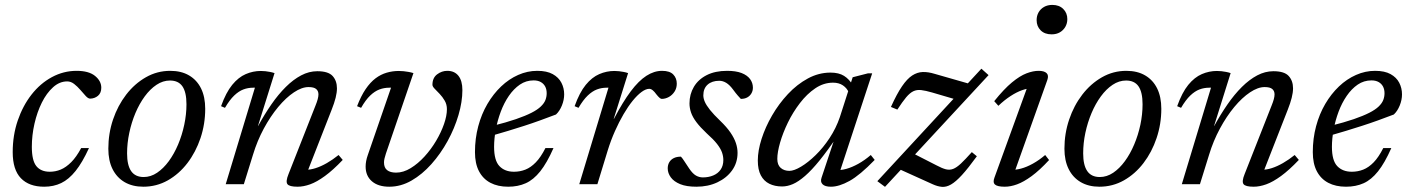

<svg xmlns="http://www.w3.org/2000/svg" viewBox="-20 -732 5604 763"><path d="M247 -408.5Q216.5 -408.5 190.8 -385.2Q165 -362 146.2 -324.2Q127.5 -286.5 117 -240.5Q106.5 -194.5 106.5 -148.5Q106.5 -94 124.5 -71.8Q142.5 -49.5 178 -49.5Q200.5 -49.5 221.5 -58.2Q242.5 -67 263 -87.5Q283.5 -108 302.5 -143.5H333.5Q307.5 -86.5 280.5 -52.8Q253.5 -19 223.2 -4.5Q193 10 155.5 10Q95.5 10 63 -23.8Q30.5 -57.5 30.5 -127.5Q30.5 -194.5 50.5 -253Q70.5 -311.5 105.2 -356Q140 -400.5 186.2 -425.5Q232.5 -450.5 284.5 -450.5Q333 -450.5 357.8 -430.2Q382.5 -410 382.5 -383.5Q382.5 -362.5 369.5 -351.5Q356.5 -340.5 338.5 -340Q330.5 -340 321 -350.2Q311.5 -360.5 299.5 -374.5Q287.5 -388.5 274.5 -398.5Q261.5 -408.5 247 -408.5Z M656.5 -450.5Q700.5 -450.5 731.5 -432.2Q762.5 -414 779 -380.5Q795.5 -347 795.5 -299.5Q795.5 -239 776.8 -183.2Q758 -127.5 724.8 -84Q691.5 -40.5 646.8 -15.2Q602 10 549.5 10Q506.5 10 475.2 -8.2Q444 -26.5 427.2 -60.2Q410.5 -94 410.5 -141Q410.5 -201.5 429.2 -257Q448 -312.5 481.5 -356Q515 -399.5 559.8 -425Q604.5 -450.5 656.5 -450.5ZM551 -28.5Q579 -28.5 604.2 -45.5Q629.5 -62.5 650.8 -91.5Q672 -120.5 687.8 -157.8Q703.5 -195 712.2 -236.2Q721 -277.5 721 -317.5Q721 -365.5 705 -388.8Q689 -412 655.5 -412Q627.5 -412 602 -395Q576.5 -378 555.2 -349Q534 -320 518.2 -282.8Q502.5 -245.5 493.8 -204.2Q485 -163 485 -122.5Q485 -75.5 501.2 -52Q517.5 -28.5 551 -28.5Z M874 -303.5 858.5 -310Q878 -364.5 902.8 -394.8Q927.5 -425 956.5 -437.5Q985.5 -450 1016.5 -450Q1026 -450 1035 -449Q1044 -448 1053 -446.2Q1062 -444.5 1071 -441.5L1005 -231H1005.5Q1031 -277.5 1058.5 -317.2Q1086 -357 1115.8 -386.5Q1145.5 -416 1176.8 -432.5Q1208 -449 1241 -449Q1284.5 -449 1301.8 -430Q1319 -411 1319 -381Q1319 -364.5 1313.8 -343.5Q1308.5 -322.5 1298 -296L1196.5 -36.5L1195.5 -57.5Q1213 -57 1234.2 -63.8Q1255.5 -70.5 1279 -84Q1302.5 -97.5 1325.5 -116L1342 -96.5Q1303.5 -56 1271.2 -32.5Q1239 -9 1212.5 0.5Q1186 10 1162.5 10Q1130 10 1122.2 -0.2Q1114.5 -10.5 1126.5 -40L1234 -313Q1239.5 -326.5 1242.5 -337.5Q1245.5 -348.5 1245.5 -357Q1245.5 -370.5 1236.5 -378.2Q1227.5 -386 1206 -386Q1179.5 -386 1148 -365Q1116.5 -344 1085.5 -306.8Q1054.5 -269.5 1028.2 -220.8Q1002 -172 985.5 -117.5L949 0H877L993 -383.5Q991 -383.5 989.5 -383.5Q988 -383.5 986 -383.5Q965.5 -383.5 947 -376.5Q928.5 -369.5 910.5 -352.2Q892.5 -335 874 -303.5Z M1817.5 -374Q1817.5 -327.5 1802 -274.8Q1786.5 -222 1758.8 -171.5Q1731 -121 1694.5 -80Q1658 -39 1615.5 -14.5Q1573 10 1527 10Q1483 10 1458 -11.5Q1433 -33 1433 -70Q1433 -91.5 1441.5 -115.5L1534 -383.5Q1532 -383.5 1530.2 -383.5Q1528.5 -383.5 1527 -383.5Q1506.5 -383.5 1487.8 -376.5Q1469 -369.5 1451 -352.2Q1433 -335 1415 -303.5L1399 -310Q1414.5 -350.5 1433 -377.8Q1451.5 -405 1472.5 -420.8Q1493.5 -436.5 1516.8 -443.2Q1540 -450 1565 -450Q1574.5 -450 1584.2 -449Q1594 -448 1603.8 -446.2Q1613.5 -444.5 1623 -441.5L1513.5 -121.5Q1510 -111 1508 -102.2Q1506 -93.5 1506 -86.5Q1506 -65.5 1518.5 -55.8Q1531 -46 1554 -46Q1583 -46 1612 -63.8Q1641 -81.5 1667 -110Q1693 -138.5 1713 -172.2Q1733 -206 1744.5 -239Q1756 -272 1756 -298Q1756 -317 1747.2 -332Q1738.5 -347 1727.2 -358.8Q1716 -370.5 1707.2 -379.5Q1698.5 -388.5 1698.5 -395Q1698.5 -422.5 1717 -436.5Q1735.5 -450.5 1757.5 -450.5Q1786 -450.5 1801.8 -430.8Q1817.5 -411 1817.5 -374Z M2100.5 -412.5Q2070.5 -412.5 2046 -395.8Q2021.5 -379 2002.2 -351Q1983 -323 1970 -288.2Q1957 -253.5 1950.2 -217.2Q1943.5 -181 1943.5 -148.5Q1943.5 -94 1964.8 -71.8Q1986 -49.5 2022.5 -49.5Q2046.5 -49.5 2068 -58Q2089.5 -66.5 2109.2 -86.8Q2129 -107 2147.5 -143.5H2179.5Q2153.5 -84.5 2126.8 -51Q2100 -17.5 2069.2 -3.8Q2038.5 10 1999.5 10Q1958.5 10 1929 -5.5Q1899.5 -21 1883.5 -51.5Q1867.5 -82 1867.5 -127.5Q1867.5 -181.5 1880.5 -230.2Q1893.5 -279 1917 -319Q1940.5 -359 1971.5 -388.5Q2002.5 -418 2039.2 -434.2Q2076 -450.5 2115 -450.5Q2153 -450.5 2176.5 -437.5Q2200 -424.5 2211 -403.2Q2222 -382 2222 -357Q2222 -335 2213 -312.8Q2204 -290.5 2189.5 -277Q2158 -265 2126.2 -253.5Q2094.5 -242 2062.8 -231.8Q2031 -221.5 1999.5 -212Q1968 -202.5 1936.5 -193.5L1938.5 -232Q1992.5 -245.5 2030.2 -258.5Q2068 -271.5 2092 -283.8Q2116 -296 2129.2 -308.8Q2142.5 -321.5 2147.5 -334.5Q2152.5 -347.5 2152.5 -361.5Q2152.5 -377 2146.5 -388.2Q2140.5 -399.5 2129 -406Q2117.5 -412.5 2100.5 -412.5Z M2398 -383.5Q2396 -383.5 2394.5 -383.5Q2393 -383.5 2391 -383.5Q2370.5 -383.5 2352 -376.5Q2333.5 -369.5 2315.5 -352.2Q2297.5 -335 2279 -303.5L2263.5 -310Q2283 -364.5 2307.8 -394.8Q2332.5 -425 2361.5 -437.5Q2390.5 -450 2421.5 -450Q2431 -450 2440 -449Q2449 -448 2458.2 -446.2Q2467.5 -444.5 2476 -441.5L2419 -260H2420Q2455 -327 2486.5 -369Q2518 -411 2548.8 -430.8Q2579.5 -450.5 2611 -450.5Q2641.5 -450.5 2655.5 -436Q2669.5 -421.5 2669.5 -399.5Q2669.5 -381.5 2660.5 -367.8Q2651.5 -354 2637.8 -346.5Q2624 -339 2609.5 -339Q2606 -339 2600.8 -343.5Q2595.5 -348 2588 -357.5Q2581 -367.5 2574 -373.2Q2567 -379 2560 -379Q2546.5 -379 2529.5 -366.5Q2512.5 -354 2494.2 -331.5Q2476 -309 2458 -278.2Q2440 -247.5 2423.8 -211Q2407.5 -174.5 2395 -134L2354 0H2282Z M2686 -109.5Q2692.5 -102.5 2699 -92.2Q2705.5 -82 2719 -62Q2732.5 -42 2745.5 -34.5Q2758.5 -27 2773 -27Q2796 -27 2814.5 -34.8Q2833 -42.5 2843.8 -58Q2854.5 -73.5 2854.5 -96Q2854.5 -111.5 2849 -126.8Q2843.5 -142 2829.5 -160Q2815.5 -178 2788.5 -202Q2762.5 -226.5 2747.5 -246.5Q2732.5 -266.5 2726.2 -284.8Q2720 -303 2720 -321Q2720 -357.5 2737.5 -387Q2755 -416.5 2788.5 -433.5Q2822 -450.5 2869.5 -450.5Q2904.5 -450.5 2927 -441.8Q2949.5 -433 2960.8 -417.8Q2972 -402.5 2972 -383.5Q2972 -371 2966 -360.8Q2960 -350.5 2949.5 -344.8Q2939 -339 2924 -339Q2919 -344.5 2912 -352.2Q2905 -360 2892.5 -377Q2879.5 -394.5 2866 -402.8Q2852.5 -411 2838.5 -411Q2809.5 -411 2792.2 -395.8Q2775 -380.5 2775 -353Q2775 -341 2781 -327.2Q2787 -313.5 2801.5 -295.2Q2816 -277 2842 -252Q2868 -227 2883 -205Q2898 -183 2904.5 -163.2Q2911 -143.5 2911 -124.5Q2911 -85.5 2889.5 -55.2Q2868 -25 2831 -7.5Q2794 10 2747.5 10Q2708 10 2683 -0.2Q2658 -10.5 2645.8 -27.2Q2633.5 -44 2633.5 -63Q2633.5 -76.5 2639.5 -87Q2645.5 -97.5 2657.2 -103.5Q2669 -109.5 2686 -109.5Z M3245 -26.5 3301 -194.5H3310Q3269.5 -134.5 3237.5 -95Q3205.5 -55.5 3179.2 -32.8Q3153 -10 3131 -0.5Q3109 9 3088 9Q3059 9 3037.2 -1.8Q3015.5 -12.5 3003.5 -35.2Q2991.5 -58 2991.5 -94Q2991.5 -133.5 3006.5 -180.2Q3021.5 -227 3048.2 -273.2Q3075 -319.5 3111.2 -358.2Q3147.5 -397 3190.5 -420.2Q3233.5 -443.5 3280.5 -443.5Q3313.5 -443.5 3334.2 -430.5Q3355 -417.5 3370 -392L3353 -364.5Q3346 -381.5 3330 -392.5Q3314 -403.5 3290.5 -403.5Q3253 -403.5 3219.8 -381Q3186.5 -358.5 3158.8 -322.2Q3131 -286 3111 -244.8Q3091 -203.5 3080 -165.2Q3069 -127 3069 -100.5Q3069 -76.5 3082.5 -64.8Q3096 -53 3117 -53Q3135.5 -53 3163.5 -69.8Q3191.5 -86.5 3221.2 -115.5Q3251 -144.5 3276.8 -183.5Q3302.5 -222.5 3317.5 -266.5L3368.5 -425L3429 -440.5H3446L3313 -36L3302.5 -57Q3320 -54.5 3342.8 -60.8Q3365.5 -67 3390.8 -81Q3416 -95 3440.5 -116L3456 -96.5Q3397.5 -36 3356 -13Q3314.5 10 3282 10Q3258.5 10 3248.8 0.2Q3239 -9.5 3245 -26.5Z M3466.5 -12 3880 -459 3908.5 -433.5 3497 10.5ZM3546 -296.5 3520.5 -307Q3544 -359 3564.5 -389Q3585 -419 3605 -432Q3625 -445 3646.8 -445.8Q3668.5 -446.5 3694.5 -438.5L3851.5 -393.5L3801.5 -330L3684 -364.5Q3658 -372 3640.8 -374Q3623.5 -376 3609.8 -369.5Q3596 -363 3581.2 -345.5Q3566.5 -328 3546 -296.5ZM3686 0 3550 -61.5 3606.5 -123.5 3702.5 -74.5Q3724 -63 3739 -59.2Q3754 -55.5 3767.8 -60.8Q3781.5 -66 3798.8 -82.2Q3816 -98.5 3842 -127.5L3862 -111Q3827.5 -63.5 3802.8 -36.5Q3778 -9.5 3759.2 1.2Q3740.5 12 3723 10.5Q3705.5 9 3686 0Z M3932 -26.5 4066 -395.5 4081.5 -381Q4064.5 -381.5 4042.2 -373.8Q4020 -366 3995.8 -350.2Q3971.5 -334.5 3947.5 -311.5L3931 -330Q3970 -378.5 4001.5 -404.5Q4033 -430.5 4059.2 -440.5Q4085.5 -450.5 4107.5 -450.5Q4129.5 -450.5 4139 -441.5Q4148.5 -432.5 4142 -414L4007.5 -36.5L3997.5 -57.5Q4015 -56 4037.5 -62Q4060 -68 4084.8 -81.8Q4109.5 -95.5 4133.5 -116L4149 -96Q4111 -55 4079.5 -32Q4048 -9 4022 0.5Q3996 10 3973 10Q3944 10 3934.2 1.5Q3924.5 -7 3932 -26.5ZM4099.5 -652Q4099.5 -669 4107.2 -682.8Q4115 -696.5 4129 -704.5Q4143 -712.5 4162 -712.5Q4189 -712.5 4205.2 -696.5Q4221.5 -680.5 4221.5 -656Q4221.5 -639 4213.5 -625.2Q4205.5 -611.5 4191.8 -603.5Q4178 -595.5 4159 -595.5Q4131.5 -595.5 4115.5 -611.5Q4099.5 -627.5 4099.5 -652Z M4456 -450.5Q4500 -450.5 4531 -432.2Q4562 -414 4578.5 -380.5Q4595 -347 4595 -299.5Q4595 -239 4576.2 -183.2Q4557.5 -127.5 4524.2 -84Q4491 -40.5 4446.2 -15.2Q4401.5 10 4349 10Q4306 10 4274.8 -8.2Q4243.5 -26.5 4226.8 -60.2Q4210 -94 4210 -141Q4210 -201.5 4228.8 -257Q4247.5 -312.5 4281 -356Q4314.5 -399.5 4359.2 -425Q4404 -450.5 4456 -450.5ZM4350.5 -28.5Q4378.5 -28.5 4403.8 -45.5Q4429 -62.5 4450.2 -91.5Q4471.5 -120.5 4487.2 -157.8Q4503 -195 4511.8 -236.2Q4520.5 -277.5 4520.5 -317.5Q4520.5 -365.5 4504.5 -388.8Q4488.5 -412 4455 -412Q4427 -412 4401.5 -395Q4376 -378 4354.8 -349Q4333.5 -320 4317.8 -282.8Q4302 -245.5 4293.2 -204.2Q4284.5 -163 4284.5 -122.5Q4284.5 -75.5 4300.8 -52Q4317 -28.5 4350.5 -28.5Z M4673.5 -303.5 4658 -310Q4677.5 -364.5 4702.2 -394.8Q4727 -425 4756 -437.5Q4785 -450 4816 -450Q4825.5 -450 4834.5 -449Q4843.5 -448 4852.5 -446.2Q4861.5 -444.5 4870.5 -441.5L4804.5 -231H4805Q4830.5 -277.5 4858 -317.2Q4885.5 -357 4915.2 -386.5Q4945 -416 4976.2 -432.5Q5007.5 -449 5040.5 -449Q5084 -449 5101.2 -430Q5118.5 -411 5118.5 -381Q5118.5 -364.5 5113.2 -343.5Q5108 -322.5 5097.5 -296L4996 -36.5L4995 -57.5Q5012.5 -57 5033.8 -63.8Q5055 -70.5 5078.5 -84Q5102 -97.5 5125 -116L5141.5 -96.5Q5103 -56 5070.8 -32.5Q5038.5 -9 5012 0.5Q4985.5 10 4962 10Q4929.5 10 4921.8 -0.2Q4914 -10.5 4926 -40L5033.5 -313Q5039 -326.5 5042 -337.5Q5045 -348.5 5045 -357Q5045 -370.5 5036 -378.2Q5027 -386 5005.5 -386Q4979 -386 4947.5 -365Q4916 -344 4885 -306.8Q4854 -269.5 4827.8 -220.8Q4801.5 -172 4785 -117.5L4748.5 0H4676.5L4792.5 -383.5Q4790.5 -383.5 4789 -383.5Q4787.5 -383.5 4785.5 -383.5Q4765 -383.5 4746.5 -376.5Q4728 -369.5 4710 -352.2Q4692 -335 4673.5 -303.5Z M5430 -412.5Q5400 -412.5 5375.5 -395.8Q5351 -379 5331.8 -351Q5312.5 -323 5299.5 -288.2Q5286.5 -253.5 5279.8 -217.2Q5273 -181 5273 -148.5Q5273 -94 5294.2 -71.8Q5315.5 -49.5 5352 -49.5Q5376 -49.5 5397.5 -58Q5419 -66.5 5438.8 -86.8Q5458.5 -107 5477 -143.5H5509Q5483 -84.5 5456.2 -51Q5429.5 -17.5 5398.8 -3.8Q5368 10 5329 10Q5288 10 5258.5 -5.5Q5229 -21 5213 -51.5Q5197 -82 5197 -127.5Q5197 -181.5 5210 -230.2Q5223 -279 5246.5 -319Q5270 -359 5301 -388.5Q5332 -418 5368.8 -434.2Q5405.5 -450.5 5444.5 -450.5Q5482.5 -450.5 5506 -437.5Q5529.5 -424.5 5540.5 -403.2Q5551.5 -382 5551.5 -357Q5551.5 -335 5542.5 -312.8Q5533.5 -290.5 5519 -277Q5487.5 -265 5455.8 -253.5Q5424 -242 5392.2 -231.8Q5360.5 -221.5 5329 -212Q5297.5 -202.5 5266 -193.5L5268 -232Q5322 -245.5 5359.8 -258.5Q5397.5 -271.5 5421.5 -283.8Q5445.5 -296 5458.8 -308.8Q5472 -321.5 5477 -334.5Q5482 -347.5 5482 -361.5Q5482 -377 5476 -388.2Q5470 -399.5 5458.5 -406Q5447 -412.5 5430 -412.5Z"/></svg>

Font: Newsreader 16pt 16pt
Style: Italic
Weight: 400
Italic angle: -17°
Version: Version 1.003